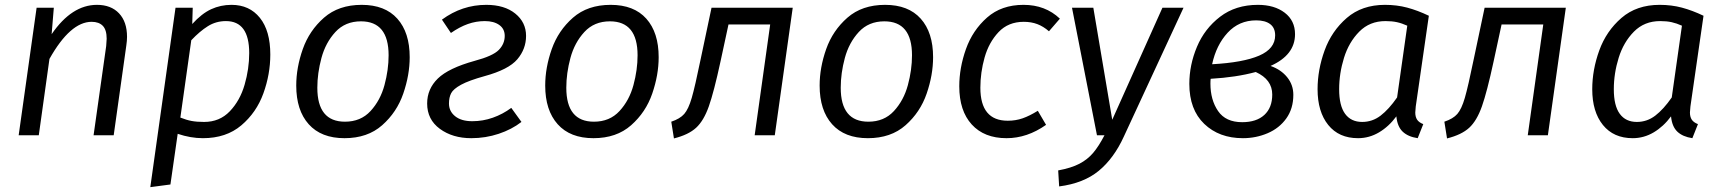

<svg xmlns="http://www.w3.org/2000/svg" viewBox="-20 -558 7103 792"><path d="M504 -406Q504 -390 501 -370L449 0H366L418 -368Q420 -390 420 -398Q420 -435 404 -451.5Q388 -468 358 -468Q270 -468 184 -315L140 0H57L131 -526H202L193 -417Q276 -538 380 -538Q438 -538 471 -503Q504 -468 504 -406Z M704 -526H775L773 -459Q812 -502 851 -520Q890 -538 935 -538Q1009 -538 1052 -484.5Q1095 -431 1095 -333Q1095 -252 1066.5 -173Q1038 -94 975.5 -41Q913 12 817 12Q766 12 713 -6L683 203L600 214ZM1008 -339Q1008 -471 912 -471Q871 -471 837.5 -450Q804 -429 769 -392L724 -73Q749 -63 770.5 -59Q792 -55 822 -55Q886 -55 928 -99Q970 -143 989 -208.5Q1008 -274 1008 -339Z M1202 -205Q1202 -279 1229 -355.5Q1256 -432 1316.5 -485Q1377 -538 1472 -538Q1568 -538 1619 -481Q1670 -424 1670 -322Q1670 -249 1643.5 -172Q1617 -95 1556.5 -41.5Q1496 12 1401 12Q1305 12 1253.5 -45.5Q1202 -103 1202 -205ZM1583 -330Q1583 -470 1469 -470Q1404 -470 1363.5 -426Q1323 -382 1306 -319Q1289 -256 1289 -196Q1289 -56 1403 -56Q1468 -56 1508.5 -100Q1549 -144 1566 -207Q1583 -270 1583 -330Z M2150 -410Q2150 -356 2114 -313.5Q2078 -271 1979 -244Q1914 -226 1882 -208.5Q1850 -191 1841 -173.5Q1832 -156 1832 -131Q1832 -99 1857.5 -78.5Q1883 -58 1928 -58Q1972 -58 2013 -72.5Q2054 -87 2089 -113L2131 -55Q2091 -24 2037 -6Q1983 12 1924 12Q1847 12 1794.5 -26.5Q1742 -65 1742 -131Q1742 -191 1786 -234Q1830 -277 1938 -307Q2013 -327 2037.5 -352Q2062 -377 2062 -410Q2062 -439 2039.5 -455Q2017 -471 1980 -471Q1944 -471 1910 -459Q1876 -447 1840 -422L1803 -477Q1886 -538 1986 -538Q2061 -538 2105.5 -502Q2150 -466 2150 -410Z M2229 -205Q2229 -279 2256 -355.5Q2283 -432 2343.5 -485Q2404 -538 2499 -538Q2595 -538 2646 -481Q2697 -424 2697 -322Q2697 -249 2670.5 -172Q2644 -95 2583.5 -41.5Q2523 12 2428 12Q2332 12 2280.5 -45.5Q2229 -103 2229 -205ZM2610 -330Q2610 -470 2496 -470Q2431 -470 2390.5 -426Q2350 -382 2333 -319Q2316 -256 2316 -196Q2316 -56 2430 -56Q2495 -56 2535.5 -100Q2576 -144 2593 -207Q2610 -270 2610 -330Z M3176 0H3093L3157 -457H2985L2952 -304Q2925 -179 2904 -119.5Q2883 -60 2851.5 -31Q2820 -2 2760 13L2749 -56Q2785 -68 2802.5 -88Q2820 -108 2833.5 -154.5Q2847 -201 2870 -313L2915 -526H3250Z M3361 -205Q3361 -279 3388 -355.5Q3415 -432 3475.5 -485Q3536 -538 3631 -538Q3727 -538 3778 -481Q3829 -424 3829 -322Q3829 -249 3802.5 -172Q3776 -95 3715.5 -41.5Q3655 12 3560 12Q3464 12 3412.5 -45.5Q3361 -103 3361 -205ZM3742 -330Q3742 -470 3628 -470Q3563 -470 3522.5 -426Q3482 -382 3465 -319Q3448 -256 3448 -196Q3448 -56 3562 -56Q3627 -56 3667.5 -100Q3708 -144 3725 -207Q3742 -270 3742 -330Z M4352 -481 4307 -429Q4284 -449 4259 -458.5Q4234 -468 4203 -468Q4139 -468 4099 -425.5Q4059 -383 4041.5 -321Q4024 -259 4024 -196Q4024 -60 4137 -60Q4170 -60 4198.5 -70Q4227 -80 4261 -101L4295 -43Q4217 12 4132 12Q4040 12 3988.5 -44.5Q3937 -101 3937 -202Q3937 -278 3964.5 -355.5Q3992 -433 4051.5 -485.5Q4111 -538 4202 -538Q4292 -538 4352 -481Z M4616 5Q4575 95 4512.5 146.5Q4450 198 4349 211L4345 145Q4399 135 4432.5 117.5Q4466 100 4489 73Q4512 46 4536 0H4505L4402 -526H4490L4568 -64L4775 -526H4862Z M5322 -417Q5322 -331 5221 -286Q5264 -271 5289.5 -239.5Q5315 -208 5315 -167Q5315 -110 5286 -69.5Q5257 -29 5209 -8.5Q5161 12 5107 12Q5009 12 4947.5 -47Q4886 -106 4886 -212Q4886 -290 4917.5 -365Q4949 -440 5013 -489Q5077 -538 5169 -538Q5237 -538 5279.5 -505.5Q5322 -473 5322 -417ZM4980 -293Q5108 -300 5174 -328.5Q5240 -357 5240 -412Q5240 -443 5219.5 -458.5Q5199 -474 5162 -474Q5091 -474 5044 -423Q4997 -372 4980 -293ZM4974 -233Q4973 -226 4973 -213Q4973 -146 5004.5 -100Q5036 -54 5104 -54Q5163 -54 5195.5 -84Q5228 -114 5228 -168Q5228 -230 5160 -261Q5079 -239 4974 -233Z M5874 -493 5820 -119Q5818 -99 5818 -94Q5818 -76 5825.5 -64.5Q5833 -53 5851 -46L5828 12Q5788 6 5766 -15Q5744 -36 5740 -78Q5709 -36 5668.5 -12Q5628 12 5582 12Q5503 12 5459 -42.5Q5415 -97 5415 -190Q5415 -270 5444 -350Q5473 -430 5535.5 -484Q5598 -538 5693 -538Q5742 -538 5785 -526.5Q5828 -515 5874 -493ZM5504 -190Q5504 -122 5528.5 -88.5Q5553 -55 5599 -55Q5641 -55 5675 -81Q5709 -107 5743 -156L5785 -452Q5763 -462 5742.5 -466.5Q5722 -471 5695 -471Q5630 -471 5587 -427.5Q5544 -384 5524 -319.5Q5504 -255 5504 -190Z M6365 0H6282L6346 -457H6174L6141 -304Q6114 -179 6093 -119.5Q6072 -60 6040.5 -31Q6009 -2 5949 13L5938 -56Q5974 -68 5991.5 -88Q6009 -108 6022.5 -154.5Q6036 -201 6059 -313L6104 -526H6439Z M7007 -493 6953 -119Q6951 -99 6951 -94Q6951 -76 6958.5 -64.5Q6966 -53 6984 -46L6961 12Q6921 6 6899 -15Q6877 -36 6873 -78Q6842 -36 6801.5 -12Q6761 12 6715 12Q6636 12 6592 -42.5Q6548 -97 6548 -190Q6548 -270 6577 -350Q6606 -430 6668.5 -484Q6731 -538 6826 -538Q6875 -538 6918 -526.5Q6961 -515 7007 -493ZM6637 -190Q6637 -122 6661.5 -88.5Q6686 -55 6732 -55Q6774 -55 6808 -81Q6842 -107 6876 -156L6918 -452Q6896 -462 6875.5 -466.5Q6855 -471 6828 -471Q6763 -471 6720 -427.5Q6677 -384 6657 -319.5Q6637 -255 6637 -190Z"/></svg>

Font: FiraGO Book
Style: Italic
Weight: 350
Italic angle: -8°
Designer: bBox Type GmbH
Foundry: bBox Type GmbH
Version: Version 1.001